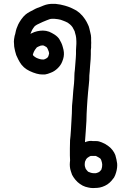

<svg xmlns="http://www.w3.org/2000/svg" viewBox="-20 -875 667 980"><path d="M147.7 -595.2Q148.7 -592.8 148.7 -592.8Q154 -587.1 158.8 -584.2Q164 -579.9 175.1 -576Q186.1 -572.2 192.1 -571.7Q198.1 -571.2 201.9 -571.2Q204.8 -571.2 211 -574.1Q215.8 -576 222.1 -580.8Q225.9 -586.1 226.9 -588L229.7 -598.1Q230.7 -600 230.7 -602.9Q229.7 -607.2 228.8 -612Q226.9 -618.2 224 -624Q222.1 -628.8 218.7 -633.1Q217.7 -634.1 216.8 -635Q211 -638.8 203.8 -642.2Q200 -643.2 198.1 -643.2Q193.8 -643.2 188 -642.2Q180.8 -639.8 175.1 -636.9Q170.7 -635 167.9 -633.1Q163.1 -626.9 158.8 -621.1Q154.9 -615.8 154 -612.9Q152 -609.1 150.1 -603.8Q148.7 -600 147.7 -595.2ZM135.7 -702.2Q139.1 -704.1 141 -705Q154.9 -712.2 169.8 -715.6Q184.7 -718.9 199 -718.9Q214.9 -718.9 230.7 -713.2Q245.1 -707 258 -698.8Q274.8 -687.8 283 -674.8Q287.8 -666.2 293 -656.1Q297.8 -646 300.7 -634.1Q305 -620.1 306 -608.2Q307 -597.1 305 -585.1Q303.1 -574.1 297.8 -561.2Q290.6 -542 273.9 -526.1Q258 -510.8 239.8 -504.1Q223 -496.9 210.1 -495Q196.6 -494 181.8 -495.9Q167.9 -497.8 148.7 -505Q130 -512.2 116.1 -520.9Q101.7 -530 89.7 -544.8Q80.1 -557.8 72.9 -572.2Q66.7 -584.2 62.8 -593.8Q59 -604.8 57.1 -613.9Q54.7 -622.1 53.7 -630.2Q51.8 -637.9 51.8 -648.9Q49.9 -663.8 51.8 -674.8Q52.8 -683 54.7 -692.1Q58 -701.2 59 -707.9Q60.9 -718.9 64.5 -729.5Q68.1 -740 72.9 -750.1Q77.7 -760.2 87.8 -775.1Q98.8 -790.9 110.8 -801Q120.9 -809.1 131.9 -814.9Q141 -820.1 151.1 -824.9Q162.1 -831.2 169.8 -834.1Q177 -836.9 188 -840.8Q201.9 -847 213.9 -850.8Q225.9 -854.2 239.8 -855.2Q251.8 -855.2 263.8 -855.2Q275.8 -854.2 287.8 -851.8Q301.7 -848.9 311.8 -846Q319.9 -844.1 328.1 -840.8Q336.7 -837.9 346.8 -833.1Q355.9 -828.8 363.1 -824.9Q372.7 -820.1 387.1 -808.2Q402.9 -793.8 413.9 -777Q423 -763.1 427.8 -752Q434.1 -740 436 -730Q437.9 -722.8 440.8 -709.8Q445.1 -694 445.1 -683Q445.1 -675.8 445.1 -667.1Q446 -656.1 445.1 -646Q445.1 -638.8 445.1 -632.1Q443.6 -624.9 443.6 -618.2Q443.6 -611 443.6 -597.1Q443.6 -583.2 442.7 -573.1Q441.7 -564 441.2 -555.4Q440.8 -546.8 439.8 -538.1Q438.8 -528.1 437.9 -510.8Q436 -497.8 436 -490.2Q436 -479.1 435.5 -466.7Q435 -454.2 433.1 -439.8Q431.7 -427.8 429.7 -406.2Q427.8 -383.2 426.4 -365.7Q424.9 -348.2 424 -330Q423 -312.2 422.1 -294Q422.1 -277.2 421.1 -257.1Q419.7 -237.9 417.7 -204.8Q415.8 -172.2 413.9 -153Q413.9 -151.1 413.9 -149.2Q429.7 -155.9 445.1 -155.9L454.7 -154.9Q458 -154.9 460.9 -154.9Q465.7 -154.9 471 -154.9Q484.9 -154.9 499.8 -148.2Q507.9 -144.8 517 -140Q525.7 -134.8 534.8 -128.1Q545.8 -119.9 554.9 -107.9Q564 -95.9 568.8 -83Q571.7 -72.9 574.3 -61.4Q577 -49.9 577.9 -40.8Q578.9 -31.2 577.5 -18.7Q576 -6.2 572.7 4.8Q568.8 19.2 562.1 31.2Q555.9 38.8 548.7 48Q540 58 528.1 66.2Q516.1 73.9 502.9 78.4Q489.7 83 476.7 83.9Q465.7 84.9 454.7 84.9Q442.7 84.9 430.7 82Q424 80.1 415.8 78.2Q401.9 73.9 388 63.8Q375.1 55.2 364 41.5Q353 27.8 347.7 16.8Q344.8 9.1 342 0Q337.6 -12 336.7 -24.9Q335.7 -35 336.7 -46Q336.7 -50.8 337.6 -55.2V-59Q337.6 -67.1 336.7 -82Q336.7 -96.9 336.7 -117Q336.7 -138.1 337.6 -159.2Q340 -177.9 342 -211Q343.9 -242.2 344.8 -260.9Q345.8 -280.1 346.8 -296.9Q346.8 -315.1 347.7 -334.8Q350.1 -354 351.1 -372.2Q353 -389 354 -412Q355.9 -435 357.8 -448.9Q358.8 -460.9 359.2 -471Q359.7 -481.1 359.7 -490.2Q359.7 -502.2 362.1 -518.9Q364 -533.8 364 -542.9Q365 -553 365.5 -562.1Q365.9 -571.2 366.9 -579.9Q367.9 -588 367.9 -599Q367.9 -612 367.9 -618.2Q367.9 -625.9 368.8 -635Q368.8 -643.2 369.8 -650.8Q369.8 -656.1 369.8 -663.8Q368.8 -673.9 368.8 -681.1Q368.8 -684.9 366.9 -693Q364 -705 362.1 -710.8Q362.1 -714.1 358.8 -719.9Q355.9 -726.1 350.1 -736.2Q344.8 -743.9 337.6 -750.1Q330 -756.8 325.7 -759.2Q319.9 -762.1 313.7 -765Q308.9 -766.9 304.1 -768.8Q296.9 -772.2 289.7 -774.1Q284.9 -775.1 275.8 -777Q266.7 -777.9 259 -778.9Q251.8 -778.9 243.6 -778.9Q238.8 -778.9 233.1 -777Q226.9 -775.1 217.7 -771.2Q205.8 -765.9 198.1 -763.1Q192.8 -761.2 184.7 -756.8Q176 -753 168.8 -749.2Q163.1 -745.8 157.8 -742Q154.9 -739.1 150.1 -731.9Q143.9 -722.8 142 -718Q139.1 -712.2 136.7 -706Q135.7 -704.1 135.7 -702.2ZM443.6 -79.1Q442.7 -79.1 440.8 -78.2Q433.1 -74.8 428.8 -71Q425.9 -70 423 -66.2Q418.7 -61.9 417.7 -58Q415.8 -55.2 413.9 -49.9Q413.9 -48.9 413.9 -48.9Q412.9 -46 412.9 -43.2V-42.2Q412 -35 412.9 -28.8Q412.9 -26.9 413.9 -24Q414.9 -19.2 417.7 -12.9Q418.7 -11 423 -6.2Q426.9 -1 430.7 1.9Q434.1 3.8 436 3.8Q443.6 7.2 449.9 8.2Q452.8 9.1 458 9.1Q462.8 9.1 469.1 9.1Q472.9 8.2 477.5 6.5Q482 4.8 485.9 2.9Q488.7 0 492.1 -2.9Q495 -7.2 497.8 -10.1Q498.8 -12 498.8 -14.9Q500.7 -20.1 501.2 -26.1Q501.7 -32.1 501.7 -36Q501.7 -39.8 500.2 -45.8Q498.8 -51.8 496.9 -57.1Q495.9 -60 494 -63.1Q492.1 -66.2 488.7 -68.1Q484.9 -71 481.1 -72.9Q474.8 -75.8 469.1 -79.1Q463.8 -79.1 459 -79.1H451.8Q448 -79.1 443.6 -79.1Z"/></svg>

Font: Namteng
Style: Regular
Weight: 400
Designer: Khon Soe Zaw Thu
Foundry: MPUA
Version: Version 1.03 June 17, 2016